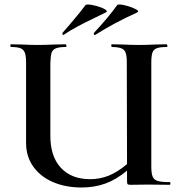

<svg xmlns="http://www.w3.org/2000/svg" viewBox="-20 -822 815 854"><path d="M735 0 637 -1 561 0Q550 0 547.5 -3Q545 -6 545 -19V-63Q497 -23 448.5 -5.5Q400 12 343 12Q272 12 216 -12Q160 -36 128 -81Q96 -126 96 -186V-544Q96 -573 90.5 -587.5Q85 -602 71 -607.5Q57 -613 29 -613Q26 -613 26 -619Q26 -625 29 -625L78 -624Q120 -622 149 -622Q175 -622 221 -624L271 -625Q275 -625 275.5 -619Q276 -613 273 -613Q243 -613 228.5 -607Q214 -601 209.5 -587Q205 -573 204 -542V-221Q203 -128 250 -76.5Q297 -25 381 -25Q424 -25 463 -40.5Q502 -56 545 -92L544 -542Q545 -585 532 -599Q519 -613 478 -613Q475 -613 475 -619Q475 -625 477 -625L527 -624Q571 -622 599 -622Q624 -622 670 -624L720 -625Q724 -625 724.5 -619Q725 -613 722 -613Q692 -613 677.5 -607.5Q663 -602 658 -588Q653 -574 653 -544V-81Q653 -51 659 -36.5Q665 -22 682 -17Q699 -12 735 -12Q738 -12 738 -6Q738 0 735 0ZM261 -666Q259 -666 258 -670.5Q257 -675 259 -677L292 -715Q342 -774 360 -799Q362 -802 371 -802Q385 -802 409 -795.5Q433 -789 447 -780.5Q461 -772 451 -767Q432 -757 394 -739Q360 -723 325.5 -704.5Q291 -686 263 -667ZM402 -666Q399 -666 397.5 -670.5Q396 -675 399 -677Q464 -747 501 -799Q503 -802 511 -802Q525 -802 548.5 -795Q572 -788 586 -780Q600 -772 591 -767Q487 -720 404 -667Z"/></svg>

Font: Cormorant Upright
Style: Bold
Weight: 700
Designer: Christian Thalmann (Catharsis Fonts)
Foundry: Catharsis Fonts
Version: Version 3.302